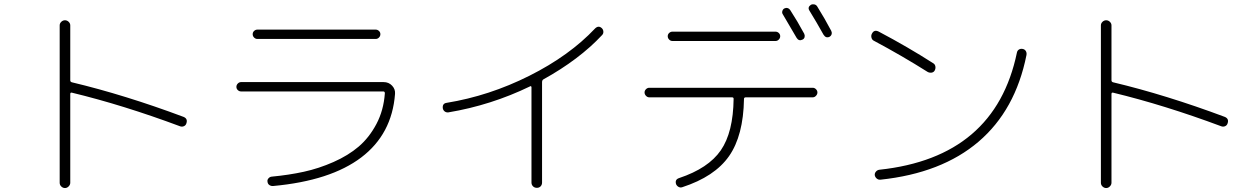

<svg xmlns="http://www.w3.org/2000/svg" viewBox="-20 -860 6040 922"><path d="M266.6 17.6V-738.3Q266.6 -748 274.4 -755.4Q282.2 -762.7 292 -762.7Q301.8 -762.7 309.6 -755.4Q317.4 -748 317.4 -738.3V-474.6Q317.4 -466.8 325.2 -464.8Q579.1 -404.3 861.3 -298.8Q882.8 -290 875 -267.6Q872.1 -257.8 862.8 -253.9Q853.5 -250 843.8 -253.9Q571.3 -355.5 325.2 -415Q317.4 -417 317.4 -408.2V17.6Q317.4 27.3 309.6 35.2Q301.8 43 292 43Q282.2 43 274.4 35.6Q266.6 28.3 266.6 17.6Z M1137.7 -420.9Q1128.9 -420.9 1122.1 -427.2Q1115.2 -433.6 1115.2 -442.9Q1115.2 -452.1 1122.1 -459Q1128.9 -465.8 1137.7 -465.8H1822.3Q1846.7 -465.8 1862.8 -448.7Q1878.9 -431.6 1877 -409.2Q1862.3 -215.8 1714.8 -104Q1567.4 7.8 1292 33.2Q1282.2 34.2 1273.9 28.8Q1265.6 23.4 1264.6 12.7Q1262.7 3.9 1269 -3.4Q1275.4 -10.7 1284.2 -11.7Q1367.2 -19.5 1439 -35.2Q1510.7 -50.8 1581.5 -82Q1652.3 -113.3 1702.6 -156.2Q1752.9 -199.2 1787.6 -264.6Q1822.3 -330.1 1828.1 -412.1Q1828.1 -420.9 1820.3 -420.9ZM1215.8 -717.8H1784.2Q1793 -717.8 1799.8 -711.4Q1806.6 -705.1 1806.6 -695.8Q1806.6 -686.5 1799.8 -679.7Q1793 -672.9 1784.2 -672.9H1215.8Q1207 -672.9 1200.2 -679.7Q1193.4 -686.5 1193.4 -695.8Q1193.4 -705.1 1200.2 -711.4Q1207 -717.8 1215.8 -717.8Z M2132.8 -320.3Q2123 -319.3 2115.7 -324.7Q2108.4 -330.1 2106.4 -339.8Q2103.5 -363.3 2125 -366.2Q2329.1 -399.4 2522 -496.1Q2714.8 -592.8 2837.9 -723.6Q2854.5 -739.3 2870.1 -724.6Q2877 -717.8 2877.4 -708Q2877.9 -698.2 2871.1 -691.4Q2761.7 -574.2 2588.9 -478.5Q2583 -474.6 2583 -464.8V16.6Q2583 27.3 2576.2 34.7Q2569.3 42 2558.1 42Q2546.9 42 2539.6 34.7Q2532.2 27.3 2532.2 16.6V-441.4Q2532.2 -444.3 2529.8 -445.8Q2527.3 -447.3 2525.4 -445.3Q2337.9 -354.5 2132.8 -320.3Z M3746.1 -819.3Q3753.9 -823.2 3761.7 -821.3Q3769.5 -819.3 3775.4 -810.5Q3809.6 -757.8 3841.8 -698.2Q3845.7 -690.4 3843.8 -682.1Q3841.8 -673.8 3834 -669.9Q3816.4 -661.1 3805.7 -677.7Q3778.3 -724.6 3739.3 -791Q3734.4 -797.9 3736.8 -806.6Q3739.3 -815.4 3746.1 -819.3ZM3904.3 -829.1Q3941.4 -769.5 3971.7 -711.9Q3975.6 -704.1 3973.6 -696.3Q3971.7 -688.5 3963.9 -683.6Q3946.3 -674.8 3934.6 -693.4Q3901.4 -752.9 3867.2 -808.6Q3856.4 -825.2 3874 -836.9Q3881.8 -840.8 3890.6 -838.9Q3899.4 -836.9 3904.3 -829.1ZM3209 -708H3704.1Q3712.9 -708 3719.7 -701.7Q3726.6 -695.3 3726.6 -686Q3726.6 -676.8 3719.7 -669.9Q3712.9 -663.1 3704.1 -663.1H3209Q3200.2 -663.1 3193.4 -669.9Q3186.5 -676.8 3186.5 -686Q3186.5 -695.3 3193.4 -701.7Q3200.2 -708 3209 -708ZM3097.7 -392.6Q3088.9 -392.6 3082 -399.9Q3075.2 -407.2 3075.2 -416Q3075.2 -424.8 3082 -431.6Q3088.9 -438.5 3097.7 -438.5H3882.8Q3891.6 -438.5 3898.4 -431.6Q3905.3 -424.8 3905.3 -416Q3905.3 -407.2 3898.4 -399.9Q3891.6 -392.6 3882.8 -392.6H3561.5Q3552.7 -392.6 3552.7 -384.8Q3549.8 -209 3481 -110.4Q3412.1 -11.7 3255.9 39.1Q3247.1 42 3238.8 37.6Q3230.5 33.2 3226.6 24.4Q3219.7 2 3241.2 -4.9Q3381.8 -51.8 3441.4 -138.2Q3501 -224.6 3502.9 -385.7Q3502.9 -392.6 3495.1 -392.6Z M4176.8 -664.1Q4168 -668 4165 -678.7Q4162.1 -689.5 4167 -698.2Q4177.7 -719.7 4200.2 -708Q4338.9 -634.8 4460.9 -556.6Q4469.7 -551.8 4471.7 -541.5Q4473.6 -531.2 4468.8 -522Q4463.9 -512.7 4453.6 -511.2Q4443.4 -509.8 4434.6 -514.6Q4310.5 -592.8 4176.8 -664.1ZM4909.2 -595.7Q4856.4 -331.1 4679.2 -179.7Q4502 -28.3 4208 2.9Q4198.2 3.9 4190.4 -2.4Q4182.6 -8.8 4180.7 -18.6Q4179.7 -28.3 4186.5 -36.1Q4193.4 -43.9 4203.1 -44.9Q4758.8 -104.5 4863.3 -607.4Q4865.2 -617.2 4873 -622.1Q4880.9 -627 4891.1 -625Q4901.4 -623 4906.2 -614.7Q4911.1 -606.4 4909.2 -595.7Z M5266.6 17.6V-738.3Q5266.6 -748 5274.4 -755.4Q5282.2 -762.7 5292 -762.7Q5301.8 -762.7 5309.6 -755.4Q5317.4 -748 5317.4 -738.3V-474.6Q5317.4 -466.8 5325.2 -464.8Q5579.1 -404.3 5861.3 -298.8Q5882.8 -290 5875 -267.6Q5872.1 -257.8 5862.8 -253.9Q5853.5 -250 5843.8 -253.9Q5571.3 -355.5 5325.2 -415Q5317.4 -417 5317.4 -408.2V17.6Q5317.4 27.3 5309.6 35.2Q5301.8 43 5292 43Q5282.2 43 5274.4 35.6Q5266.6 28.3 5266.6 17.6Z"/></svg>

Font: Rounded Mgen+ 1m light
Style: Regular
Weight: 200
Designer: [Source Han Sans]
Ryoko NISHIZUKA  (kana & ideographs); Paul D. Hunt (Latin, Greek & Cyrillic); Wenlong ZHANG  (bopomofo
Version: Version 1.059.20150602